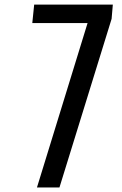

<svg xmlns="http://www.w3.org/2000/svg" viewBox="-20 -830 540 850"><path d="M143.6 0 367.7 -728H123L131.3 -809.6H479.5L474.1 -746.6L243.2 0Z"/></svg>

Font: Oswald
Style: Regular
Weight: 400
Designer: Vernon Adams
Foundry: Vernon Adams
Version: 3.0; ttfautohint (v0.94.23-7a4d-dirty) -l 8 -r 50 -G 200 -x 